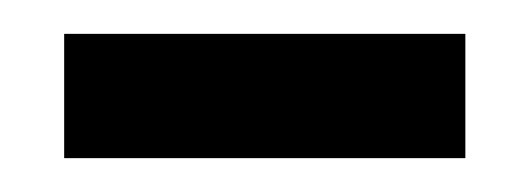

<svg xmlns="http://www.w3.org/2000/svg" viewBox="-20 -359 316 114"><path d="M256.3 -265.1H18.1V-338.9H256.3Z"/></svg>

Font: RobotoInd
Style: Regular
Weight: 400
Designer: Google
Version: Version 2.001101; 2014